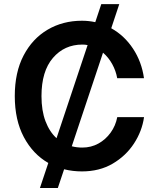

<svg xmlns="http://www.w3.org/2000/svg" viewBox="-20 -840 784 952"><path d="M177.9 92.3 219.5 -32Q143.5 -75.3 98.4 -159.8Q53.3 -244.3 53.3 -363.6Q53.3 -481.2 96.9 -564.8Q140.6 -648.4 216.1 -692.8Q291.5 -737.2 386.4 -737.2Q420.1 -737.2 452.4 -730.1L482.2 -819.6H571.4L531.6 -699.9Q596.6 -663.7 639.6 -598.7Q682.5 -533.7 693.9 -452.4H561.1Q554.7 -489 536.4 -522.2Q518.1 -555.4 490.8 -578.8L335.9 -114.7Q360.8 -108.3 388.1 -108.3Q431.8 -108.3 467.9 -128.2Q503.9 -148.1 528.6 -182.4Q553.3 -216.6 561.4 -259.2H694.2Q684.3 -189.6 644.2 -128.2Q604 -66.8 538.5 -28.4Q473 9.9 386.4 9.9Q340.2 9.9 297.9 -0.7L266.7 92.3ZM260.3 -154.8 414.4 -616.5Q401.6 -619 388.5 -619Q299.4 -619 242.5 -552.9Q185.7 -486.9 185.7 -363.6Q185.7 -291.2 205.6 -238.8Q225.5 -186.4 260.3 -154.8Z"/></svg>

Font: Inter Zeller Semi Bold
Style: Regular
Weight: 600
Designer: Rasmus Andersson; Joe Bland
Foundry: zeller
Version: Version 3.015;git-dec3a8cb1